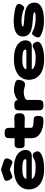

<svg xmlns="http://www.w3.org/2000/svg" viewBox="1258 -2026 789 3344"><g transform="rotate(-90 1652.0 -353.5)"><path d="M388 21Q280 21 209.5 -3.5Q139 -28 98.5 -68Q58 -108 41.5 -154Q25 -200 25 -243Q25 -317 64 -376.5Q103 -436 183.5 -470.5Q264 -505 388 -505Q483 -505 545.5 -486Q608 -467 645 -437Q682 -407 697.5 -372.5Q713 -338 713 -308Q713 -252 685 -223Q657 -194 613 -194H209Q211 -179 230.5 -163.5Q250 -148 292 -137.5Q334 -127 402 -127Q453 -127 484.5 -132Q516 -137 534 -144.5Q552 -152 563.5 -159.5Q575 -167 586.5 -172Q598 -177 616 -177Q634 -177 649 -170Q664 -163 676 -139Q683 -126 686 -115Q689 -104 689 -93Q689 -62 651.5 -36Q614 -10 546.5 5.5Q479 21 388 21ZM209 -288H518Q532 -288 542 -290Q552 -292 552 -309Q552 -325 533.5 -336Q515 -347 476.5 -353Q438 -359 379 -359Q319 -359 282.5 -350Q246 -341 229 -325Q212 -309 209 -288ZM372 -728Q380 -728 386.5 -726Q393 -724 396 -723L525 -680Q557 -670 564 -644Q571 -618 555 -586Q542 -559 525 -542Q508 -525 491 -532L372 -577L254 -534Q235 -527 218.5 -544.5Q202 -562 188 -587Q171 -619 177.5 -644Q184 -669 217 -680L347 -723Q349 -724 356.5 -726Q364 -728 372 -728Z M1215 9Q1163 9 1110 -3Q1057 -15 1014 -40Q971 -65 944.5 -103Q918 -141 918 -192V-580Q918 -603 922 -622.5Q926 -642 945 -654.5Q964 -667 1009 -667Q1053 -667 1072 -653.5Q1091 -640 1095 -619Q1099 -598 1099 -576V-201Q1099 -190 1110 -182.5Q1121 -175 1138.5 -171Q1156 -167 1176.5 -165Q1197 -163 1216 -163Q1242 -163 1262.5 -159Q1283 -155 1294.5 -138Q1306 -121 1306 -81Q1306 -36 1292 -17Q1278 2 1257 5.5Q1236 9 1215 9ZM807 -493H1074L1262 -498Q1284 -499 1304.5 -494.5Q1325 -490 1338.5 -471Q1352 -452 1352 -406Q1352 -364 1338.5 -345Q1325 -326 1304.5 -321Q1284 -316 1261 -316L1084 -319H803Q769 -321 756 -341Q743 -361 743 -407Q743 -450 759 -471.5Q775 -493 807 -493Z M1492 9Q1447 9 1428 -4.5Q1409 -18 1405.5 -39.5Q1402 -61 1402 -83V-409Q1402 -432 1406 -452.5Q1410 -473 1429 -486Q1448 -499 1493 -499Q1537 -499 1555.5 -487Q1574 -475 1578 -460.5Q1582 -446 1582 -438L1566 -414Q1570 -429 1589 -445Q1608 -461 1636 -474Q1664 -487 1695 -495.5Q1726 -504 1753 -504Q1762 -504 1782.5 -502.5Q1803 -501 1829 -497Q1855 -493 1879 -485Q1903 -477 1918.5 -464Q1934 -451 1934 -432Q1934 -382 1912.5 -347Q1891 -312 1856 -312Q1837 -312 1821 -315.5Q1805 -319 1790 -323Q1775 -327 1759 -330.5Q1743 -334 1723 -334Q1693 -334 1667.5 -329Q1642 -324 1623.5 -316Q1605 -308 1594.5 -297.5Q1584 -287 1584 -276V-81Q1584 -59 1580 -38Q1576 -17 1557 -4Q1538 9 1492 9Z M2297 21Q2189 21 2118.5 -3.5Q2048 -28 2007.5 -68Q1967 -108 1950.5 -154Q1934 -200 1934 -243Q1934 -317 1973 -376.5Q2012 -436 2092.5 -470.5Q2173 -505 2297 -505Q2392 -505 2454.5 -486Q2517 -467 2554 -437Q2591 -407 2606.5 -372.5Q2622 -338 2622 -308Q2622 -252 2594 -223Q2566 -194 2522 -194H2118Q2120 -179 2139.5 -163.5Q2159 -148 2201 -137.5Q2243 -127 2311 -127Q2362 -127 2393.5 -132Q2425 -137 2443 -144.5Q2461 -152 2472.5 -159.5Q2484 -167 2495.5 -172Q2507 -177 2525 -177Q2543 -177 2558 -170Q2573 -163 2585 -139Q2592 -126 2595 -115Q2598 -104 2598 -93Q2598 -62 2560.5 -36Q2523 -10 2455.5 5.5Q2388 21 2297 21ZM2118 -288H2427Q2441 -288 2451 -290Q2461 -292 2461 -309Q2461 -325 2442.5 -336Q2424 -347 2385.5 -353Q2347 -359 2288 -359Q2228 -359 2191.5 -350Q2155 -341 2138 -325Q2121 -309 2118 -288Z M2966 18Q2911 18 2867.5 12Q2824 6 2790.5 -4Q2757 -14 2733 -25Q2709 -36 2694 -46Q2674 -59 2672.5 -79Q2671 -99 2681.5 -122Q2692 -145 2709 -168Q2728 -194 2752 -188Q2776 -182 2800 -167Q2815 -157 2841.5 -149.5Q2868 -142 2897.5 -137Q2927 -132 2952 -129.5Q2977 -127 2990 -127Q3063 -127 3086.5 -131.5Q3110 -136 3110 -148Q3110 -157 3092 -162.5Q3074 -168 3044.5 -171Q3015 -174 2981 -176.5Q2947 -179 2915 -182Q2883 -185 2860 -189Q2829 -195 2798.5 -205Q2768 -215 2743.5 -233Q2719 -251 2704 -280Q2689 -309 2689 -351Q2689 -399 2717 -434.5Q2745 -470 2807 -489.5Q2869 -509 2969 -509Q2988 -509 3020.5 -506Q3053 -503 3091 -498Q3129 -493 3163 -485Q3197 -477 3219 -466Q3255 -449 3256 -421.5Q3257 -394 3236 -362Q3217 -333 3198 -327Q3179 -321 3156 -334Q3133 -348 3096 -356.5Q3059 -365 3023 -369Q2987 -373 2967 -373Q2919 -373 2897 -368.5Q2875 -364 2868.5 -358.5Q2862 -353 2862 -349Q2862 -340 2889 -335.5Q2916 -331 2956 -328Q2996 -325 3037 -322Q3078 -319 3106 -313Q3138 -307 3168.5 -296Q3199 -285 3224 -266Q3249 -247 3264 -217.5Q3279 -188 3279 -145Q3279 -67 3200.5 -24.5Q3122 18 2966 18Z"/></g></svg>

Font: Fredoka Expanded
Style: Bold
Weight: 700
Width: 7
Designer: Ben Nathan
Foundry: Milena B. Brandão, Ben Nathan
Version: Version 2.001